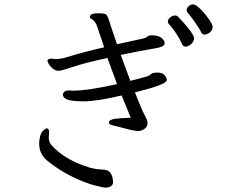

<svg xmlns="http://www.w3.org/2000/svg" viewBox="-20 -817 1040 881"><path d="M499 22Q494 44 463 44Q454 44 412 33Q370 22 311 -6.5Q252 -35 195 -81Q149 -121 163 -187Q168 -210 179.5 -219Q191 -228 193 -228Q209 -228 204.5 -198.5Q200 -169 218 -149Q275 -88 367 -56Q411 -40 443.5 -39.5Q476 -39 486 -24.5Q496 -10 497.5 5Q499 20 499 22ZM817 -612Q792 -666 755 -707Q749 -713 750.5 -721.5Q752 -730 762.5 -738Q773 -746 782.5 -746Q792 -746 795 -742Q798 -738 810.5 -725.5Q823 -713 837 -696Q874 -652 870.5 -637Q867 -622 854.5 -612.5Q842 -603 831.5 -603Q821 -603 817 -612ZM393 -742Q396 -756 428 -756Q460 -756 466.5 -751Q473 -746 479.5 -725.5Q486 -705 496 -675Q506 -645 517 -614L640 -641Q650 -643 655.5 -648.5Q661 -654 672 -655H676Q708 -655 723 -641.5Q738 -628 735 -615Q732 -602 696 -596Q625 -584 534 -565Q548 -526 578 -446Q653 -465 660.5 -468.5Q668 -472 674.5 -478Q681 -484 703.5 -484Q726 -484 736.5 -470.5Q747 -457 745 -448Q741 -428 599 -393Q630 -315 642 -292Q654 -269 656 -262Q658 -255 656 -244.5Q654 -234 643.5 -226Q633 -218 619 -216Q605 -214 560 -226Q515 -238 496.5 -242Q478 -246 480 -257Q482 -268 506 -271.5Q530 -275 580 -277Q547 -356 538 -379Q424 -352 364 -352Q304 -352 285 -362Q266 -372 269 -385Q273 -402 296 -402L312 -401H317Q382 -401 517 -431Q498 -482 473 -551Q367 -528 314.5 -510Q262 -492 248.5 -492Q235 -492 222 -502.5Q209 -513 203 -524.5Q197 -536 198 -539Q200 -548 216 -548L233 -546Q255 -546 277 -552Q366 -579 458 -600L424 -701Q414 -723 397 -732Q391 -735 393 -742ZM933 -662Q926 -658 918 -658Q910 -658 904 -667Q897 -684 873.5 -716.5Q850 -749 842.5 -757Q835 -765 836.5 -773.5Q838 -782 847 -789.5Q856 -797 865 -797Q884 -797 921.5 -751.5Q959 -706 955.5 -688.5Q952 -671 933 -662Z"/></svg>

Font: LXGW Bright GB
Style: Italic
Weight: 400
Italic angle: -12°
Designer: Christian Thalmann (Catharsis Fonts)
Foundry: LXGW / Christian Thalmann (Catharsis Fonts) / Fontworks Inc.
Version: Version 5.510